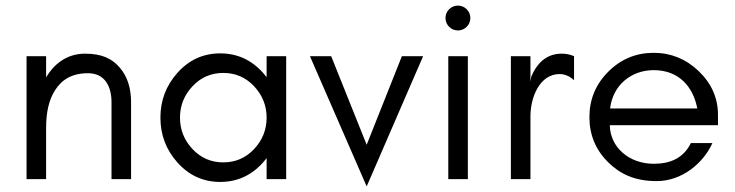

<svg xmlns="http://www.w3.org/2000/svg" viewBox="-20 -641 2629 687"><path d="M145 -364.4V-440H75V0H145V-184C145 -240 155.5 -284.5 176.5 -317.5C199.8 -354.2 234.8 -379 295 -379C354.3 -379 379 -333 379 -275L379 0H449V-275C449 -326 435.7 -367.2 409 -398.5C381.3 -431.1 345.4 -449 284 -449C216.9 -449 171.6 -409.1 145 -364.4Z M934 -220C934 -177.2 919.2 -139.8 889.5 -108C859.7 -76 822.8 -60 779 -60C735.2 -60 698.3 -76 668.5 -108C638.8 -139.8 624 -177.2 624 -220C624 -262.8 638.8 -300.2 668.5 -332C698.3 -364 735.2 -380 779 -380C822.8 -380 859.7 -364 889.5 -332C919.2 -300.2 934 -262.8 934 -220ZM1004 0V-440H934V-364.9C930.1 -370 925.9 -375.1 921.5 -380C879.9 -426.7 828.8 -450 768 -450C707.2 -450 656.1 -426.7 614.5 -380C574.2 -334.7 554 -281.4 554 -220C554 -158.6 574.2 -105.3 614.5 -60C656.1 -13.3 707.2 10 768 10C828.8 10 879.9 -13.3 921.5 -60C925.9 -64.9 930.1 -70 934 -75.1V0Z M1292 26 1494 -440H1418L1292 -123L1165 -440H1089Z M1618.5 -621C1594 -621 1574 -601 1574 -576.5C1574 -552 1594 -532 1618.5 -532C1643 -532 1663 -552 1663 -576.5C1663 -601 1643 -621 1618.5 -621ZM1654 0V-440H1584V0Z M2034 -354V-440C2020 -446 2005.3 -449 1990 -449C1940.8 -449 1904.4 -421.7 1881 -367L1878 -349V-440H1808V0H1878V-225C1878 -293.5 1911.4 -376 1982.4 -376C2000.7 -376 2017.9 -368.7 2034 -354Z M2529 -129H2452C2425 -74 2376.7 -55 2319 -55C2230 -55 2163 -115 2162 -193H2549L2549 -230C2549 -290.5 2525.8 -342.9 2479.5 -387C2434 -430.3 2380.5 -452 2319 -452C2255.7 -452 2201.5 -429.5 2156.5 -384.5C2111.5 -339.5 2089 -285.3 2089 -222C2089 -158.3 2111.5 -104.3 2156.5 -60C2197.5 -19.7 2249.4 7 2329.5 7C2421.9 7 2498 -59.2 2529 -129ZM2475 -253H2163C2173 -337 2239 -390 2319 -390C2409 -390 2460 -331 2475 -253Z"/></svg>

Font: GI
Style: Regular
Weight: 400
Designer: Alfredo Marco Pradil
Version: Version 1.01 2015